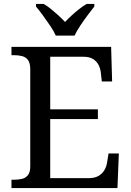

<svg xmlns="http://www.w3.org/2000/svg" viewBox="-20 -951 663 971"><path d="M38 0V-42H51Q73 -42 91.5 -46.5Q110 -51 121.5 -65.5Q133 -80 133 -109V-600Q133 -632 122 -647Q111 -662 92.5 -667Q74 -672 51 -672H38V-714H542L547 -539H495L490 -582Q488 -604 478.5 -622.5Q469 -641 450.5 -652.5Q432 -664 402 -664H234V-398H475V-349H234V-50H427Q459 -50 478.5 -61.5Q498 -73 508.5 -91.5Q519 -110 522 -132L529 -175H581L574 0ZM262 -771Q252 -794 234 -820.5Q216 -847 197 -873Q178 -899 162 -918V-931H201Q220 -920 239 -904.5Q258 -889 276 -872.5Q294 -856 309 -840Q324 -856 342 -872.5Q360 -889 379.5 -904.5Q399 -920 418 -931H457V-918Q442 -899 422.5 -873Q403 -847 385.5 -820.5Q368 -794 357 -771Z"/></svg>

Font: Noto Serif Armenian
Style: Regular
Weight: 400
Designer: Monotype Design Team
Foundry: Monotype Imaging Inc.
Version: Version 2.007